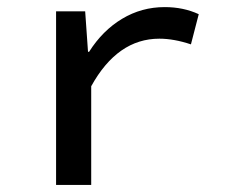

<svg xmlns="http://www.w3.org/2000/svg" viewBox="-20 -521 639 541"><path d="M138 0V-489H220L228 -375H231Q269 -435 324 -468Q379 -501 444 -501Q497 -501 540 -481L518 -396Q470 -412 429 -412Q311 -412 237 -278V0Z"/></svg>

Font: Source Code Pro Medium
Style: Regular
Weight: 500
Monospace: yes
Designer: Paul D. Hunt, Teo Tuominen
Foundry: Adobe Systems Incorporated
Version: Version 2.030;PS 1.0;hotconv 16.6.51;makeotf.lib2.5.65220